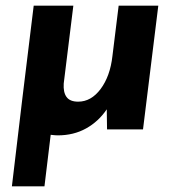

<svg xmlns="http://www.w3.org/2000/svg" viewBox="-20 -457 624 678"><path d="M539 -437 485 0H358L357 -71Q328 -28 284 -3.5Q240 21 184 21Q175 21 159 19L137 201H22L59 -110L99 -437H239L205 -162Q203 -131 215 -114.5Q227 -98 256 -98Q302 -98 335.5 -143Q369 -188 377 -259L399 -437Z"/></svg>

Font: Josefin Sans
Style: Bold Italic
Weight: 700
Italic angle: -7°
Designer: Santiago Orozco
Foundry: Typemade
Version: Version 2.000